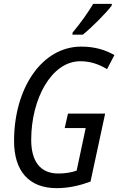

<svg xmlns="http://www.w3.org/2000/svg" viewBox="-20 -967 614 997"><path d="M356 -787H410C453 -821 533 -901 560 -938L561 -947H464C438 -903 396 -844 357 -798ZM274 10C338 10 395 -4 450 -24L526 -377H333L316 -302H425L378 -81C353 -72 320 -66 283 -66C187 -66 142 -132 142 -241C142 -453 247 -649 397 -649C450 -649 494 -633 536 -608L574 -681C527 -708 472 -725 402 -725C196 -725 53 -507 53 -235C53 -78 131 10 274 10Z"/></svg>

Font: Noto Sans Display SemiCondensed
Style: Italic
Weight: 400
Width: 4
Italic angle: -12°
Designer: Monotype Design Team
Foundry: Monotype Imaging Inc.
Version: Version 1.900